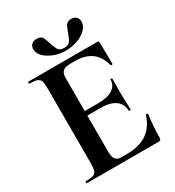

<svg xmlns="http://www.w3.org/2000/svg" viewBox="-191 -913 933 1024"><g transform="rotate(-30 276.0 -400.5)"><path d="M483 0H41Q38 0 38 -6Q38 -12 41 -12Q72 -12 87 -17Q102 -22 107 -37Q112 -52 112 -81V-544Q112 -573 107 -587.5Q102 -602 87 -607.5Q72 -613 41 -613Q38 -613 38 -619Q38 -625 41 -625H465Q475 -625 475 -616L477 -483Q477 -481 472 -480Q467 -479 465 -482Q449 -541 411 -568.5Q373 -596 311 -596H281Q261 -596 248 -590.5Q235 -585 229 -573Q223 -561 223 -543V-85Q223 -66 228 -53Q233 -40 243 -34Q253 -28 269 -28H302Q380 -28 427 -60Q474 -92 496 -159Q497 -162 502.5 -160.5Q508 -159 508 -157Q504 -128 501 -88.5Q498 -49 498 -15Q498 0 483 0ZM427 -223Q427 -264 396 -287.5Q365 -311 305 -311H170V-339H306Q365 -339 395.5 -359.5Q426 -380 426 -415Q426 -418 431.5 -418Q437 -418 437 -415Q437 -382 436.5 -363.5Q436 -345 436 -325Q436 -300 437.5 -276Q439 -252 439 -223Q439 -221 433 -221Q427 -221 427 -223ZM297 -685Q326 -685 337 -704.5Q348 -724 355 -746Q362 -767 371.5 -784Q381 -801 404 -801Q425 -801 436 -790Q447 -779 447 -761Q447 -736 426 -714.5Q405 -693 371 -680.5Q337 -668 298 -668Q260 -668 226 -681Q192 -694 171 -715Q150 -736 150 -761Q150 -779 161 -790Q172 -801 194 -801Q220 -801 228.5 -783.5Q237 -766 243 -745Q250 -723 259.5 -704Q269 -685 297 -685Z"/></g></svg>

Font: Cormorant Infant Light
Style: Regular
Weight: 300
Designer: Christian Thalmann (Catharsis Fonts)
Foundry: Catharsis Fonts
Version: Version 4.001